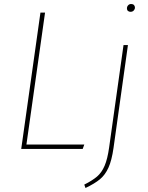

<svg xmlns="http://www.w3.org/2000/svg" viewBox="-20 -744 741 959"><path d="M112 -22H401L393 0H86L182 -681H205ZM401 178Q441 158 464.5 138Q488 118 502.5 84Q517 50 525 -7L597 -519H619L547 -5Q538 58 521.5 94Q505 130 479 151.5Q453 173 407 195ZM614 -702Q614 -711 620 -717.5Q626 -724 635 -724Q644 -724 649 -719Q654 -714 654 -706Q654 -698 648 -691.5Q642 -685 632 -685Q624 -685 619 -689.5Q614 -694 614 -702Z"/></svg>

Font: FiraGO Thin
Style: Italic
Weight: 100
Italic angle: -8°
Designer: bBox Type GmbH
Foundry: bBox Type GmbH
Version: Version 1.001